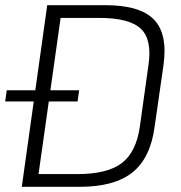

<svg xmlns="http://www.w3.org/2000/svg" viewBox="-31 -720 697 740"><path d="M151 -700H375Q509 -700 562.5 -644.5Q616 -589 599 -468L565 -232Q549 -111 479.5 -55.5Q410 0 277 0H53ZM105 -49H267Q383 -49 438.5 -91.5Q494 -134 508 -232L541 -468Q556 -567 512 -609Q468 -651 351 -651H189L208 -689L112 -10ZM274 -372 268 -329H-11L-5 -372Z"/></svg>

Font: Pathway Extreme 8pt Thin 12pt Thin
Style: Italic
Weight: 250
Italic angle: -8°
Version: Version 1.001;gftools[0.9.26]